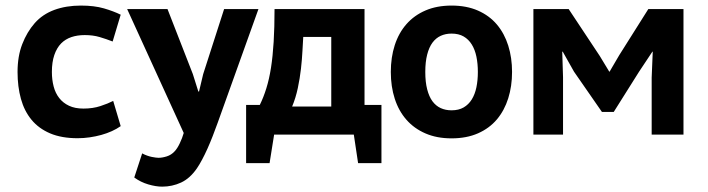

<svg xmlns="http://www.w3.org/2000/svg" viewBox="-20 -490 2576 699"><path d="M43.9 0ZM419.4 -30.8Q404.8 -20.5 387 -12.5Q369.1 -4.4 348.9 1.2Q328.6 6.8 306.6 10Q284.7 13.2 262.7 13.2Q204.1 13.2 162.6 -4.4Q121.1 -22 94.7 -54Q68.4 -85.9 56.2 -130.1Q43.9 -174.3 43.9 -228Q43.9 -285.2 61 -329.3Q78.1 -373.5 106.4 -405.8Q134.8 -438 177.7 -453.9Q220.7 -469.7 274.4 -469.7Q323.2 -469.7 358.4 -459.5Q393.6 -449.2 419.4 -436.5L390.1 -338.9Q366.7 -348.1 342.5 -355.2Q318.4 -362.3 288.6 -362.3Q261.7 -362.3 240 -355Q218.3 -347.7 202.6 -332Q186.5 -315.4 177.7 -289.6Q168.9 -263.7 168.9 -228Q168.9 -199.7 175.3 -175.3Q181.6 -150.9 195.6 -133.1Q209.5 -115.2 231.2 -105Q252.9 -94.7 283.7 -94.7Q317.9 -94.7 345.5 -103.8Q373 -112.8 392.1 -122.6Z M442.9 0ZM682.1 -220.2 702.1 -156.7H704.6L719.7 -220.2L795.9 -457H920.9L772.5 -43Q763.7 -18.6 754.4 5.4Q745.1 29.3 735.4 51Q725.6 72.8 715.8 91.1Q706.1 109.4 696.8 123Q671.4 159.7 639.2 174.6Q606.9 189.5 570.3 189.5Q547.9 189.5 520 181.4Q492.2 173.3 468.8 156.2L497.6 68.4Q506.3 73.2 515.4 76.4Q524.4 79.6 532.5 81.3Q540.5 83 547.1 83.7Q553.7 84.5 557.1 84.5Q570.8 84.5 587.2 79.3Q603.5 74.2 615.7 61Q625.5 50.8 634.5 31.7Q643.6 12.7 648.9 -5.9L442.9 -457H589.8Z M1368.7 104H1283.7L1268.1 0H978L961.4 104H876V-107.9H925.8Q939.5 -135.7 949.7 -168.7Q960 -201.7 966.6 -243.4Q973.1 -285.2 976.3 -337.6Q979.5 -390.1 979.5 -457H1307.1V-107.9H1368.7ZM1186 -102.1V-355.5H1084Q1082.5 -335 1081.1 -304.7Q1079.6 -274.4 1075.7 -239.7Q1071.8 -205.1 1064.2 -169.2Q1056.6 -133.3 1043.5 -102.1Z M1402.8 0ZM1402.8 -228Q1402.8 -281.2 1417.2 -325.7Q1431.6 -370.1 1459.7 -402.1Q1487.8 -434.1 1529.1 -451.9Q1570.3 -469.7 1624 -469.7Q1678.7 -469.7 1720.2 -451.4Q1761.7 -433.1 1789.1 -400.6Q1816.4 -368.2 1830.3 -324Q1844.2 -279.8 1844.2 -228Q1844.2 -176.3 1830.3 -132.1Q1816.4 -87.9 1789.1 -55.4Q1761.7 -22.9 1720.2 -4.6Q1678.7 13.7 1624 13.7Q1570.3 13.7 1529.1 -4.2Q1487.8 -22 1459.7 -54Q1431.6 -85.9 1417.2 -130.4Q1402.8 -174.8 1402.8 -228ZM1528.3 -228Q1528.3 -191.4 1535.2 -164.8Q1542 -138.2 1554.4 -121.3Q1566.9 -104.5 1584.5 -96.4Q1602.1 -88.4 1624 -88.4Q1649.9 -88.4 1668 -98.9Q1686 -109.4 1697.5 -127.9Q1709 -146.5 1714.4 -172.1Q1719.7 -197.8 1719.7 -228Q1719.7 -258.3 1714.4 -283.9Q1709 -309.6 1697.5 -328.1Q1686 -346.7 1668 -357.2Q1649.9 -367.7 1624 -367.7Q1602.1 -367.7 1584.5 -359.6Q1566.9 -351.6 1554.4 -334.7Q1542 -317.9 1535.2 -291.3Q1528.3 -264.6 1528.3 -228Z M2352.5 -207.5 2356.4 -301.8H2355L2306.6 -229L2214.4 -82.5H2171.4L2069.8 -229L2028.8 -301.8H2026.9L2029.8 -208.5V0H1921.9V-457H2050.3L2163.6 -286.1L2198.2 -229H2199.2L2234.4 -289.1L2340.3 -457H2468.3V0H2352.5Z"/></svg>

Font: PT Astra Sans
Style: Bold
Weight: 700
Designer: A.Korolkova, I. Chaeva
Foundry: ParaType Ltd
Version: Version 1.001; ttfautohint (v1.6)